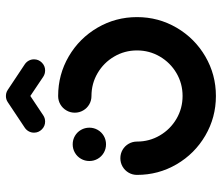

<svg xmlns="http://www.w3.org/2000/svg" viewBox="-70 -666 740 640"><g transform="rotate(-90 300.0 -346.0)"><path d="M83.3 -418.1Q83.3 -433.3 90.7 -446.1Q98.1 -458.9 110.9 -466.3Q123.7 -473.7 138.9 -473.7Q154.1 -473.7 166.9 -466.3Q179.6 -458.9 187 -446.1Q194.4 -433.3 194.4 -418.1Q194.4 -403 187 -390.2Q179.6 -377.4 166.9 -370Q154.1 -362.6 138.9 -362.6Q123.7 -362.6 110.9 -370Q98.1 -377.4 90.7 -390.2Q83.3 -403 83.3 -418.1ZM244.4 -466.7Q244.4 -481.9 251.9 -494.6Q259.3 -507.4 272 -514.8Q284.8 -522.2 300 -522.2Q371.4 -522.2 431.9 -486.9Q492.3 -451.6 527.7 -391.1Q563 -330.6 563 -259.3Q563 -187.9 527.7 -127.4Q492.3 -66.9 431.9 -31.6Q371.4 3.7 300 3.7Q228.6 3.7 168.1 -31.6Q107.7 -66.9 72.3 -127.4Q37 -187.9 37 -259.3Q37 -274.4 44.4 -287.2Q51.9 -300 64.6 -307.4Q77.4 -314.8 92.6 -314.8Q107.8 -314.8 120.6 -307.4Q133.3 -300 140.7 -287.2Q148.1 -274.4 148.1 -259.3Q148.1 -217.9 168.6 -183.1Q189 -148.3 223.9 -127.8Q258.7 -107.4 300.1 -107.4Q341.5 -107.4 376.3 -127.8Q411.1 -148.3 431.5 -183.1Q451.9 -218 451.9 -259.3Q451.9 -300.7 431.4 -335.5Q411 -370.3 376.2 -390.7Q341.4 -411.1 300 -411.1Q284.8 -411.1 272 -418.5Q259.3 -425.9 251.9 -438.7Q244.4 -451.5 244.4 -466.7ZM300 -696.3Q315.2 -696.3 326.1 -685.4Q337 -674.4 337 -659.3Q337 -650 332.8 -642Q328.5 -634.1 321.1 -628.9L235.6 -571.9Q226.3 -565.6 214.8 -565.6Q199.6 -565.6 188.7 -576.5Q177.8 -587.4 177.8 -602.6Q177.8 -611.9 182 -619.8Q186.3 -627.8 193.7 -633L279.3 -690Q288.5 -696.3 300 -696.3ZM320 -690.4 406.3 -633Q413.7 -627.8 418 -619.8Q422.2 -611.9 422.2 -602.6Q422.2 -587.4 411.3 -576.5Q400.4 -565.6 385.2 -565.6Q373.7 -565.6 364.1 -571.9L279.3 -628.9Z"/></g></svg>

Font: 26F Galaxy Sans
Style: Regular
Weight: 400
Designer: C₂₉H₂₅N₃O₅
Version: Version 1.100;FEAKit 1.0